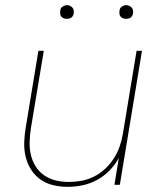

<svg xmlns="http://www.w3.org/2000/svg" viewBox="-20 -717 640 745"><path d="M243 8Q214 8 186.5 1.5Q159 -5 137 -20.5Q115 -36 100.5 -59Q86 -82 79.5 -109Q73 -136 74 -165Q75 -194 80 -223L129 -520H150L100 -220Q96 -194 95 -168Q94 -142 99.5 -117.5Q105 -93 118 -72Q131 -51 151 -37Q171 -23 196 -17Q221 -11 247 -11Q271 -11 296 -15.5Q321 -20 345 -32Q369 -44 388.5 -62.5Q408 -81 422 -103Q436 -125 444.5 -149.5Q453 -174 457 -199L510 -520H531L445 0H424L441 -104Q427 -78 405 -55.5Q383 -33 356 -18.5Q329 -4 300 2Q271 8 243 8ZM469 -644Q463 -644 457.5 -646Q452 -648 448 -652.5Q444 -657 443.5 -663.5Q443 -670 444 -676Q444 -681 446.5 -685Q449 -689 453 -691.5Q457 -694 461 -695.5Q465 -697 470 -697Q476 -697 481.5 -694.5Q487 -692 491 -687.5Q495 -683 496 -676.5Q497 -670 496 -664Q495 -659 492.5 -655Q490 -651 486.5 -648.5Q483 -646 478.5 -645Q474 -644 469 -644ZM239 -644Q233 -644 227.5 -646Q222 -648 218 -652.5Q214 -657 213.5 -663.5Q213 -670 214 -676Q214 -681 216.5 -685Q219 -689 223 -691.5Q227 -694 231 -695.5Q235 -697 240 -697Q246 -697 251.5 -694.5Q257 -692 261 -687.5Q265 -683 266 -676.5Q267 -670 266 -664Q265 -659 262.5 -655Q260 -651 256.5 -648.5Q253 -646 248.5 -645Q244 -644 239 -644Z"/></svg>

Font: Iosevka Aile Thin
Style: Italic
Weight: 100
Italic angle: -9°
Designer: Belleve Invis
Foundry: Belleve Invis
Version: Version 31.1.0; ttfautohint (v1.8.4)